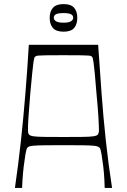

<svg xmlns="http://www.w3.org/2000/svg" viewBox="-20 -919 621 939"><path d="M53 0Q70 -116 82.5 -232Q95 -348 104.5 -465.5Q114 -583 121 -700H460Q468 -583 476.5 -465.5Q485 -348 497.5 -232Q510 -116 528 0H492Q492 -8 490.5 -39Q489 -70 485 -105Q481 -138 476.5 -165Q472 -192 467 -197Q463 -200 457.5 -202.5Q452 -205 435.5 -206.5Q419 -208 385 -208.5Q351 -209 290 -209Q230 -209 196 -208.5Q162 -208 145 -206.5Q128 -205 122.5 -202.5Q117 -200 114 -197Q109 -192 104.5 -165Q100 -138 96 -105Q92 -70 90 -39Q88 -8 88 0ZM290 -249Q351 -249 385.5 -249.5Q420 -250 437 -252.5Q454 -255 458.5 -261Q463 -267 464 -278Q464 -298 461.5 -343Q459 -388 452 -460Q447 -524 443.5 -560.5Q440 -597 437.5 -613.5Q435 -630 433.5 -635Q432 -640 429 -642Q426 -646 416.5 -647Q407 -648 379 -648.5Q351 -649 290 -649Q230 -649 202 -648.5Q174 -648 165 -647Q156 -646 152 -642Q149 -640 147.5 -635Q146 -630 143.5 -613.5Q141 -597 137.5 -560.5Q134 -524 128 -460Q122 -388 119 -343Q116 -298 117 -278Q117 -267 122 -261Q127 -255 143.5 -252.5Q160 -250 195 -249.5Q230 -249 290 -249ZM291 -764Q255 -764 239 -782Q223 -800 223 -832Q223 -863 239 -881Q255 -899 291 -899Q327 -899 342.5 -881Q358 -863 358 -832Q358 -800 342.5 -782Q327 -764 291 -764ZM291 -808Q316 -808 327 -815Q338 -822 338 -832Q338 -844 327 -849.5Q316 -855 291 -855Q265 -855 254 -849.5Q243 -844 243 -832Q243 -822 254 -815Q265 -808 291 -808Z"/></svg>

Font: Ojuju Light
Style: Regular
Weight: 300
Designer: Chisaokwu Joboson, Mirko Velimirovic
Foundry: Udi Foundry
Version: Version 1.000